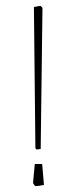

<svg xmlns="http://www.w3.org/2000/svg" viewBox="-20 -620 261 651"><path d="M100 -118 95 -596Q113 -600 117 -600Q119 -599 121 -597Q123 -595 124 -593L118 -115L105 -113Q104 -113 102 -115Q100 -117 100 -118ZM92 0 98 -64H123L129 7Q111 11 101 11Q99 11 96 7Q93 3 92 0Z"/></svg>

Font: Grenze Thin
Style: Regular
Weight: 250
Designer: Renata Polastri
Foundry: Omnibus-Type
Version: Version 1.002; ttfautohint (v1.8)